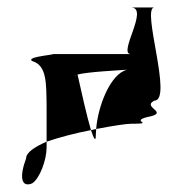

<svg xmlns="http://www.w3.org/2000/svg" viewBox="-20 -714 490 515"><path d="M50 -289C32 -241 36 -210 66 -222C87 -235 105 -286 105 -318V-334C73 -320 50 -305 50 -289ZM67 -550C43 -563 154 -569 113 -569H331C295 -569 382 -694 331 -694H394C358 -694 445 -444 394 -444C358 -426 439 -412 375 -400C327 -388 400 -382 331 -382C319 -382 285 -377 238 -368C242 -426 275 -516 321 -527C293 -525 213 -521 188 -514C197 -473 213 -402 224 -365C183 -357 140 -346 105 -334V-430C104 -490 106 -538 67 -550ZM182 -509V-512C181 -511 181 -510 182 -509ZM224 -365C232 -341 237 -332 237 -352C237 -357 238 -362 238 -368C234 -367 228 -366 224 -365Z"/></svg>

Font: bitstorm
Style: exext
Weight: 400
Version: Version 0.2